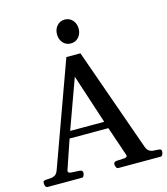

<svg xmlns="http://www.w3.org/2000/svg" viewBox="-143 -1018 977 1120"><g transform="rotate(-15 345.5 -458.5)"><path d="M4.9 0Q-2.9 0 -7.3 -7.6Q-11.7 -15.1 -11.7 -24.9Q-11.7 -36.1 -8.1 -39.1Q-4.4 -42 5.9 -43Q18.1 -44.4 32.5 -44.7Q46.9 -44.9 59.8 -52Q72.8 -59.1 80.6 -80.6L306.2 -703.6H391.1L611.3 -80.6Q619.1 -59.1 632.1 -52Q645 -44.9 659.7 -44.7Q674.3 -44.4 686 -43Q696.3 -42 700 -39.1Q703.6 -36.1 703.6 -24.9Q703.6 -19.5 699.5 -9.8Q695.3 0 687 0H431.2Q422.9 0 418.7 -9.8Q414.6 -19.5 414.6 -24.9Q414.6 -41 430.7 -43Q460 -44.4 478.3 -45.4Q496.6 -46.4 496.6 -57.6Q496.6 -61 495.1 -64.5L428.7 -259.8L457.5 -239.7H180.2L208.5 -260.7L141.6 -64.5Q140.6 -62 140.6 -58.6Q140.6 -46.4 161.4 -45.7Q182.1 -44.9 211.9 -43Q228 -41 228 -24.9Q228 -19.5 223.9 -9.8Q219.7 0 211.4 0ZM209.5 -263.7 195.8 -281.7H442.4L427.7 -263.7L324.2 -580.1ZM353 -773.4Q324.2 -773.4 305.9 -794.2Q287.6 -814.9 287.6 -845.2Q287.6 -876 305.9 -896.7Q324.2 -917.5 353 -917.5Q381.8 -917.5 400.1 -896.7Q418.5 -876 418.5 -845.2Q418.5 -814.9 400.1 -794.2Q381.8 -773.4 353 -773.4Z"/></g></svg>

Font: Gelasio Medium
Style: Regular
Weight: 500
Designer: Eben Sorkin
Foundry: Eben Sorkin
Version: Version 1.008